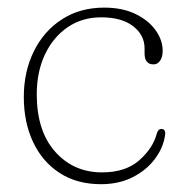

<svg xmlns="http://www.w3.org/2000/svg" viewBox="-20 -473 479 504"><path d="M407 -339.5Q407 -323 400.2 -313.5Q393.5 -304 383 -304Q359.5 -304 359.5 -333V-346Q359.5 -381 329.5 -404.2Q299.5 -427.5 245.5 -427.5Q195.5 -427.5 157.5 -401.5Q119.5 -375.5 98 -330Q76.5 -284.5 76.5 -225.5Q76.5 -129 124.8 -74.8Q173 -20.5 248 -20.5Q309.5 -20.5 345.5 -52.2Q381.5 -84 391.5 -122Q395 -134.5 403.5 -134.5Q415 -134.5 413.5 -120Q409.5 -87 387.5 -57Q365.5 -27 329 -8.2Q292.5 10.5 245 10.5Q182 10.5 136.8 -18.8Q91.5 -48 67 -99.8Q42.5 -151.5 42.5 -218.5Q42.5 -285 68.8 -338.2Q95 -391.5 142.5 -422.2Q190 -453 253.5 -453Q301 -453 335.2 -436.5Q369.5 -420 388.2 -394Q407 -368 407 -339.5Z"/></svg>

Font: Fraunces 72pt S100 Thin
Style: Regular
Weight: 100
Version: Version 1.000; ttfautohint (v1.8.3)